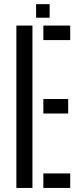

<svg xmlns="http://www.w3.org/2000/svg" viewBox="-20 -926 394 946"><path d="M60.7 0V-800H139.9V0ZM193.6 0V-71.5H325.9V0ZM193.6 -366.7V-438.2H315.9V-366.7ZM193.6 -728.5V-800H325.9V-728.5ZM157.8 -838.7V-905.5H224.6V-838.7Z"/></svg>

Font: Big Shoulders Stencil Text Thin
Style: Regular
Weight: 100
Designer: Patric King
Foundry: XO Type Co
Version: Version 2.001